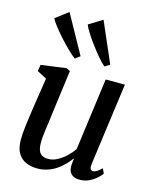

<svg xmlns="http://www.w3.org/2000/svg" viewBox="-129 -956 843 1052"><g transform="rotate(15 293.0 -430.5)"><path d="M183.5 10Q150 10 121.5 -2Q93 -14 75.5 -41.8Q58 -69.5 57.5 -117.5Q57.5 -134.5 59 -155.8Q60.5 -177 63.5 -200.5Q66.5 -224 69.8 -247.5Q73 -271 76 -292.5L104.5 -478L50 -506.5L56 -543L199 -562.5L220 -551.5L185.5 -289.5Q183 -268 180 -247Q177 -226 174.2 -206Q171.5 -186 169.8 -168Q168 -150 168 -134.5Q168 -104 175.2 -86.8Q182.5 -69.5 196.5 -62.8Q210.5 -56 230 -56Q255 -56 280.2 -69.5Q305.5 -83 328 -104Q350.5 -125 366.5 -148.5L421.5 -558H530.5L467 -91Q464.5 -72.5 469 -63.5Q473.5 -54.5 482.5 -54.5Q492 -54.5 503.5 -61Q515 -67.5 532.5 -84L545 -57Q540 -49 523.5 -33Q507 -17 481.8 -3.8Q456.5 9.5 425 9.5Q392.5 9.5 376.8 -7Q361 -23.5 362 -50.5Q361.5 -53 361.8 -57.8Q362 -62.5 362.8 -68.8Q363.5 -75 364.2 -81.2Q365 -87.5 365.5 -93L364 -94Q349.5 -74.5 331.5 -56Q313.5 -37.5 290.8 -22.5Q268 -7.5 241.5 1.2Q215 10 183.5 10ZM228 -625Q210 -638 184.2 -663Q158.5 -688 132.8 -716.8Q107 -745.5 87.8 -770.8Q68.5 -796 62.5 -809.5L134.5 -864L255.5 -645.5ZM396 -625Q378.5 -639.5 355.5 -666.8Q332.5 -694 309.5 -725Q286.5 -756 269.8 -782.8Q253 -809.5 248.5 -824L325.5 -871L424.5 -643Z"/></g></svg>

Font: Merriweather 28pt Medium
Style: Italic
Weight: 500
Italic angle: -7.8°
Version: Version 2.101